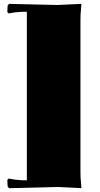

<svg xmlns="http://www.w3.org/2000/svg" viewBox="-20 -821 520 1002"><path d="M120.1 120.1V-759.8Q73.2 -759.8 42 -753.9L25.9 -751L18.1 -757.8L20 -793L27.8 -800.8L279.8 -794.9L404.8 -800.8Q404.8 -793.5 402.3 -768.1Q399.9 -742.7 399.9 -720.2V80.1Q399.9 102.5 402.3 128.2Q404.8 153.8 404.8 161.1L279.8 154.8L27.8 161.1L20 152.8L18.1 118.2L25.9 110.8L42 113.8Q75.7 120.1 120.1 120.1Z"/></svg>

Font: Yokawerad
Style: Regular
Weight: 500
Designer: gluk
Foundry: gluk
Version: Version 0.79